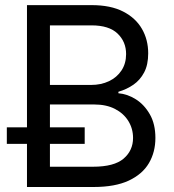

<svg xmlns="http://www.w3.org/2000/svg" viewBox="-20 -748 694 768"><path d="M87.9 0V-727.5H346.7Q422.4 -727.5 472.4 -701.9Q522.5 -676.3 547.6 -632.8Q572.8 -589.4 572.8 -534.7Q572.8 -488.8 556.6 -458.3Q540.5 -427.7 513.7 -409.2Q486.8 -390.6 453.6 -380.9V-375Q489.7 -372.1 523.4 -350.8Q557.1 -329.6 579.3 -290.8Q601.6 -252 601.6 -196.3Q601.6 -139.6 575.7 -95.5Q549.8 -51.3 495.1 -25.6Q440.4 0 354 0ZM179.7 -81.1H352.1Q436.5 -81.1 474.4 -113.5Q512.2 -146 512.2 -196.3Q512.2 -233.4 493.4 -263.9Q474.6 -294.4 439.9 -312.3Q405.3 -330.1 356.9 -330.1H179.7ZM179.7 -408.2H343.8Q384.3 -408.2 416 -423.3Q447.8 -438.5 466.1 -466.3Q484.4 -494.1 484.4 -531.7Q484.4 -581.1 450.2 -613.8Q416 -646.5 346.2 -646.5H179.7ZM7.3 -172.4V-238.8H318.8V-172.4Z"/></svg>

Font: Inter 18pt
Style: Regular
Weight: 400
Designer: Rasmus Andersson
Foundry: rsms
Version: Version 4.001;git-66647c0bb